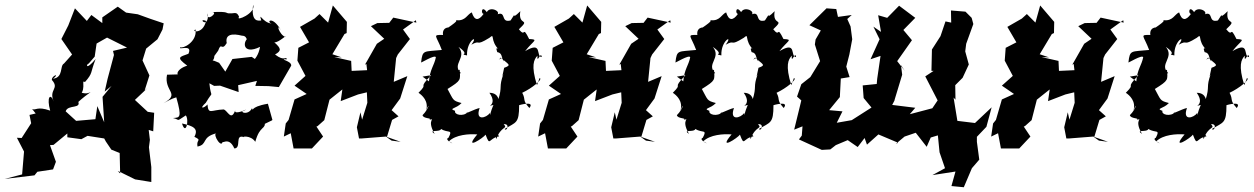

<svg xmlns="http://www.w3.org/2000/svg" viewBox="-67 -591 5270 807"><path d="M83 -114 57 -108 64 -73 24 -11 4 -12 34 46 26 142 -47 161 78 146 90 131 156 121 168 89 143 19 158 18 216 -30V-14L275 -6L301 -20L371 -9L378 4L401 38L436 52L438 138L428 128L436 131L501 163L569 174V111L559 28L563 -3L558 -45L577 -39L581 -117L554 -121L500 -171L553 -221L541 -211L561 -274L532 -337L548 -389L544 -384L595 -426L616 -467L621 -493C582 -506 546 -518 512 -531L463 -538L428 -563L363 -518V-494L317 -528L298 -503L248 -556L220 -484L191 -427L236 -362L202 -324C183 -314 201 -266 156 -260C188 -286 149 -273 151 -255C185 -217 136 -216 159 -164C145 -203 128 -182 144 -126C87 -146 84 -125 68 -133ZM331 -353 339 -408 383 -433 467 -391 408 -377 412 -360 385 -259 373 -206 402 -230 364 -184 371 -77 342 -145 334 -90 253 -83 209 -123C218 -154 281 -130 259 -170C257 -146 241 -152 314 -204C277 -186 273 -222 252 -180C305 -205 270 -260 290 -246C325 -286 311 -282 335 -343C293 -292 294 -321 306 -324Z M1076 -85 1078 -87 1059 -155C976 -141 1002 -119 992 -136C975 -101 927 -123 968 -130C956 -125 911 -107 923 -131C905 -77 890 -127 873 -131C819 -129 809 -108 805 -152C793 -137 766 -130 798 -159C833 -219 820 -168 813 -241L833 -230L858 -231L936 -204L934 -233L1013 -251L1006 -230L1062 -229L1105 -225L1157 -315C1159 -337 1099 -342 1139 -342C1134 -357 1130 -330 1089 -362C1116 -377 1116 -387 1086 -413C1104 -411 1141 -448 1132 -436C1107 -444 1091 -500 1114 -464C1076 -529 1050 -498 1075 -492C1036 -495 1020 -545 1031 -505C1020 -504 987 -496 997 -571C1010 -535 920 -499 938 -520C928 -545 918 -533 898 -535C879 -534 900 -544 823 -540C856 -542 796 -494 807 -535C811 -464 760 -519 799 -503C786 -444 733 -459 755 -467C762 -413 699 -385 692 -393C677 -377 745 -409 725 -365C687 -351 672 -351 720 -315C670 -300 667 -263 704 -279L635 -277C621 -206 694 -198 620 -157C662 -180 661 -177 674 -182C699 -94 688 -97 660 -95C693 -88 669 -77 714 -106C729 -87 714 -19 698 -72C744 -62 769 -51 750 -16C784 1 757 -7 763 25C808 16 777 -14 843 -31C823 -29 870 45 869 -4C859 27 892 -26 918 33C950 32 917 -30 960 -14C946 -17 987 -24 1006 5C1026 -68 1052 -44 1045 -81C1019 -39 1031 -35 1043 -69ZM995 -326 1028 -327 991 -352 910 -343 880 -290 854 -327C791 -356 832 -314 834 -356L850 -378C864 -418 864 -373 886 -410C878 -448 911 -451 950 -441C981 -441 963 -399 983 -436C950 -421 950 -357 1026 -394C1014 -326 969 -328 974 -295Z M1579 0 1559 -14 1581 -87 1608 -102 1579 -128 1615 -177 1645 -271 1588 -247 1598 -347 1605 -362 1656 -427 1627 -467 1681 -506 1683 -496 1586 -517 1569 -495 1519 -494 1492 -481 1548 -428 1517 -407 1467 -319 1473 -322 1476 -296 1411 -293 1409 -335 1338 -351 1369 -350 1330 -363 1381 -448 1390 -452 1391 -499 1332 -568 1312 -496 1276 -532 1255 -513 1194 -478 1232 -413 1187 -390 1183 -336 1217 -272 1171 -231 1222 -196 1171 -173 1146 -87 1134 -72 1126 -17 1155 -31 1167 33H1244L1291 -17L1263 -59L1268 -61L1296 -86L1318 -172C1336 -187 1355 -201 1372 -215L1365 -166L1438 -194L1475 -203L1477 -159L1455 -88L1448 -119L1433 -56L1442 -9H1453L1555 -17L1617 5Z M1709 -269 1745 -275C1683 -210 1739 -248 1692 -201C1707 -191 1736 -166 1724 -126C1741 -169 1736 -133 1709 -107C1712 -91 1750 -96 1738 -88C1769 -92 1722 -93 1760 -28C1730 -49 1781 -33 1787 -49C1816 -30 1838 -50 1818 -12C1794 -3 1862 25 1820 3C1848 -25 1905 -29 1939 -26C1878 46 1967 -13 1974 -25C1994 28 1985 -10 2031 -18C2017 -34 2009 -53 2019 -6C2038 -63 2070 -48 2050 -69C2079 -72 2062 -36 2054 -49C2102 -78 2115 -71 2115 -149C2115 -149 2183 -169 2158 -137C2126 -173 2145 -169 2128 -201C2169 -220 2217 -259 2201 -263L2190 -233C2164 -316 2177 -341 2192 -357C2189 -318 2207 -380 2210 -351C2183 -353 2216 -421 2140 -376C2175 -421 2199 -425 2157 -427C2127 -488 2144 -430 2114 -468C2166 -517 2109 -479 2120 -544C2073 -497 2112 -556 2079 -505C2031 -492 2069 -558 2008 -523C2057 -534 1995 -571 1979 -540C1956 -572 1954 -531 1966 -533C1944 -502 1927 -504 1916 -539C1897 -531 1890 -502 1852 -506C1841 -500 1873 -513 1811 -471C1840 -476 1789 -485 1795 -444C1748 -445 1767 -443 1790 -381C1714 -373 1709 -383 1703 -329C1698 -323 1762 -364 1765 -350C1758 -315 1740 -300 1736 -249ZM2044 -269 2049 -280C2028 -222 2046 -231 2027 -171C2030 -159 2033 -201 1990 -201C2030 -145 1965 -141 2007 -150C1982 -91 1997 -87 1992 -116C1977 -95 1929 -81 1949 -137C1933 -135 1865 -101 1900 -120C1880 -99 1840 -109 1846 -125C1816 -136 1850 -133 1873 -158C1834 -168 1840 -170 1814 -217C1873 -254 1868 -254 1865 -298L1850 -291C1865 -283 1850 -274 1870 -284C1830 -322 1898 -348 1860 -394C1915 -356 1857 -366 1896 -358C1893 -422 1949 -449 1914 -403C1957 -427 1927 -393 1990 -432C2016 -454 1989 -422 2032 -380C2041 -371 2010 -408 2023 -372C2046 -368 2039 -348 2051 -333C2046 -366 2013 -320 2038 -349C2069 -320 2086 -318 2052 -306Z M2648 0 2628 -14 2650 -87 2677 -102 2648 -128 2684 -177 2714 -271 2657 -247 2667 -347 2674 -362 2725 -427 2696 -467 2750 -506 2752 -496 2655 -517 2638 -495 2588 -494 2561 -481 2617 -428 2586 -407 2536 -319 2542 -322 2545 -296 2480 -293 2478 -335 2407 -351 2438 -350 2399 -363 2450 -448 2459 -452 2460 -499 2401 -568 2381 -496 2345 -532 2324 -513 2263 -478 2301 -413 2256 -390 2252 -336 2286 -272 2240 -231 2291 -196 2240 -173 2215 -87 2203 -72 2195 -17 2224 -31 2236 33H2313L2360 -17L2332 -59L2337 -61L2365 -86L2387 -172C2405 -187 2424 -201 2441 -215L2434 -166L2507 -194L2544 -203L2546 -159L2524 -88L2517 -119L2502 -56L2511 -9H2522L2624 -17L2686 5Z M2778 -269 2814 -275C2752 -210 2808 -248 2761 -201C2776 -191 2805 -166 2793 -126C2810 -169 2805 -133 2778 -107C2781 -91 2819 -96 2807 -88C2838 -92 2791 -93 2829 -28C2799 -49 2850 -33 2856 -49C2885 -30 2907 -50 2887 -12C2863 -3 2931 25 2889 3C2917 -25 2974 -29 3008 -26C2947 46 3036 -13 3043 -25C3063 28 3054 -10 3100 -18C3086 -34 3078 -53 3088 -6C3107 -63 3139 -48 3119 -69C3148 -72 3131 -36 3123 -49C3171 -78 3184 -71 3184 -149C3184 -149 3252 -169 3227 -137C3195 -173 3214 -169 3197 -201C3238 -220 3286 -259 3270 -263L3259 -233C3233 -316 3246 -341 3261 -357C3258 -318 3276 -380 3279 -351C3252 -353 3285 -421 3209 -376C3244 -421 3268 -425 3226 -427C3196 -488 3213 -430 3183 -468C3235 -517 3178 -479 3189 -544C3142 -497 3181 -556 3148 -505C3100 -492 3138 -558 3077 -523C3126 -534 3064 -571 3048 -540C3025 -572 3023 -531 3035 -533C3013 -502 2996 -504 2985 -539C2966 -531 2959 -502 2921 -506C2910 -500 2942 -513 2880 -471C2909 -476 2858 -485 2864 -444C2817 -445 2836 -443 2859 -381C2783 -373 2778 -383 2772 -329C2767 -323 2831 -364 2834 -350C2827 -315 2809 -300 2805 -249ZM3113 -269 3118 -280C3097 -222 3115 -231 3096 -171C3099 -159 3102 -201 3059 -201C3099 -145 3034 -141 3076 -150C3051 -91 3066 -87 3061 -116C3046 -95 2998 -81 3018 -137C3002 -135 2934 -101 2969 -120C2949 -99 2909 -109 2915 -125C2885 -136 2919 -133 2942 -158C2903 -168 2909 -170 2883 -217C2942 -254 2937 -254 2934 -298L2919 -291C2934 -283 2919 -274 2939 -284C2899 -322 2967 -348 2929 -394C2984 -356 2926 -366 2965 -358C2962 -422 3018 -449 2983 -403C3026 -427 2996 -393 3059 -432C3085 -454 3058 -422 3101 -380C3110 -371 3079 -408 3092 -372C3115 -368 3108 -348 3120 -333C3115 -366 3082 -320 3107 -349C3138 -320 3155 -318 3121 -306Z M3513 -528 3455 -520 3448 -553 3407 -556 3335 -485 3383 -463 3361 -425 3358 -404 3380 -334 3339 -267 3301 -237 3283 -185 3301 -169 3295 -144 3271 -46 3306 -60 3303 -21 3291 -5 3387 39 3423 37 3446 19 3496 -2 3538 27 3567 -11 3577 17 3625 -26 3708 9 3698 14 3735 -17 3782 -33 3828 26 3845 -13 3875 -22 3882 49 3905 116 3852 145 3949 130 3932 191 3984 196 4018 116 4049 80 4039 5V-16L4079 -58L4101 -140L4031 -74L3957 -83L3941 -181L3949 -172L3948 -233L3979 -264L4005 -320L3990 -375L3994 -407L4024 -490L4017 -516L3991 -542L3930 -547L3931 -496L3907 -501L3886 -439L3850 -383L3848 -293H3857L3822 -270L3874 -169L3845 -126L3867 -140L3757 -111L3780 -138L3683 -150L3696 -175L3692 -168L3725 -277L3720 -317L3736 -293L3704 -334L3766 -422L3730 -465L3780 -516C3758 -533 3734 -550 3712 -567L3662 -516L3624 -527L3636 -457L3604 -479L3630 -426L3592 -342L3634 -356L3620 -260L3618 -238L3559 -232L3563 -179L3596 -139L3513 -86L3450 -75L3474 -123L3418 -128L3463 -183L3467 -261L3504 -267L3490 -311L3503 -362L3515 -426L3508 -480L3488 -525L3474 -493Z M4552 0 4532 -14 4554 -87 4581 -102 4552 -128 4588 -177 4618 -271 4561 -247 4571 -347 4578 -362 4629 -427 4600 -467 4654 -506 4656 -496 4559 -517 4542 -495 4492 -494 4465 -481 4521 -428 4490 -407 4440 -319 4446 -322 4449 -296 4384 -293 4382 -335 4311 -351 4342 -350 4303 -363 4354 -448 4363 -452 4364 -499 4305 -568 4285 -496 4249 -532 4228 -513 4167 -478 4205 -413 4160 -390 4156 -336 4190 -272 4144 -231 4195 -196 4144 -173 4119 -87 4107 -72 4099 -17 4128 -31 4140 33H4217L4264 -17L4236 -59L4241 -61L4269 -86L4291 -172C4309 -187 4328 -201 4345 -215L4338 -166L4411 -194L4448 -203L4450 -159L4428 -88L4421 -119L4406 -56L4415 -9H4426L4528 -17L4590 5Z M4682 -269 4718 -275C4656 -210 4712 -248 4665 -201C4680 -191 4709 -166 4697 -126C4714 -169 4709 -133 4682 -107C4685 -91 4723 -96 4711 -88C4742 -92 4695 -93 4733 -28C4703 -49 4754 -33 4760 -49C4789 -30 4811 -50 4791 -12C4767 -3 4835 25 4793 3C4821 -25 4878 -29 4912 -26C4851 46 4940 -13 4947 -25C4967 28 4958 -10 5004 -18C4990 -34 4982 -53 4992 -6C5011 -63 5043 -48 5023 -69C5052 -72 5035 -36 5027 -49C5075 -78 5088 -71 5088 -149C5088 -149 5156 -169 5131 -137C5099 -173 5118 -169 5101 -201C5142 -220 5190 -259 5174 -263L5163 -233C5137 -316 5150 -341 5165 -357C5162 -318 5180 -380 5183 -351C5156 -353 5189 -421 5113 -376C5148 -421 5172 -425 5130 -427C5100 -488 5117 -430 5087 -468C5139 -517 5082 -479 5093 -544C5046 -497 5085 -556 5052 -505C5004 -492 5042 -558 4981 -523C5030 -534 4968 -571 4952 -540C4929 -572 4927 -531 4939 -533C4917 -502 4900 -504 4889 -539C4870 -531 4863 -502 4825 -506C4814 -500 4846 -513 4784 -471C4813 -476 4762 -485 4768 -444C4721 -445 4740 -443 4763 -381C4687 -373 4682 -383 4676 -329C4671 -323 4735 -364 4738 -350C4731 -315 4713 -300 4709 -249ZM5017 -269 5022 -280C5001 -222 5019 -231 5000 -171C5003 -159 5006 -201 4963 -201C5003 -145 4938 -141 4980 -150C4955 -91 4970 -87 4965 -116C4950 -95 4902 -81 4922 -137C4906 -135 4838 -101 4873 -120C4853 -99 4813 -109 4819 -125C4789 -136 4823 -133 4846 -158C4807 -168 4813 -170 4787 -217C4846 -254 4841 -254 4838 -298L4823 -291C4838 -283 4823 -274 4843 -284C4803 -322 4871 -348 4833 -394C4888 -356 4830 -366 4869 -358C4866 -422 4922 -449 4887 -403C4930 -427 4900 -393 4963 -432C4989 -454 4962 -422 5005 -380C5014 -371 4983 -408 4996 -372C5019 -368 5012 -348 5024 -333C5019 -366 4986 -320 5011 -349C5042 -320 5059 -318 5025 -306Z"/></svg>

Font: Asimov Aggro
Style: CondIt
Weight: 500
Designer: Google
Version: Version 2.000980; 2014